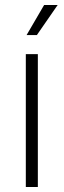

<svg xmlns="http://www.w3.org/2000/svg" viewBox="-20 -746 255 766"><path d="M83 0V-530H131V0ZM86 -606 156 -726H210L127 -606Z"/></svg>

Font: Geist ExtLt
Style: Regular
Weight: 400
Designer: Basement.studio, Andrés Briganti, Mateo Zaragoza
Foundry: Basement.studio, Vercel, Andrés Briganti, Guido Ferreyra, Mateo Zaragoza
Version: Version 1.401